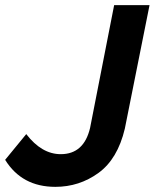

<svg xmlns="http://www.w3.org/2000/svg" viewBox="-31 -720 613 746"><path d="M184 6Q54 6 -11 -99L71 -199Q131 -121 205 -121Q295 -121 319 -223L412.5 -700H550L454 -220Q426 -102 351.5 -48Q277 6 184 6Z"/></svg>

Font: Argentum Sans Medium
Style: Italic
Weight: 500
Italic angle: -11°
Designer: Julieta Ulanovsky (font), Cristiano Sobral (main changes and remaster)
Foundry: Julieta Ulanovsky (font), Cristiano Sobral (main changes and remaster)
Version: Version 2.007;June 15, 2022;FontCreator 14.0.0.2814 64-bit; 